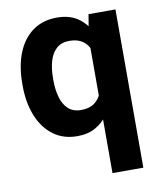

<svg xmlns="http://www.w3.org/2000/svg" viewBox="-83 -605 731 874"><g transform="rotate(-10 282.5 -167.5)"><path d="M238.9 9.8Q172.8 9.8 126.5 -25.4Q80.3 -60.6 56.3 -121.3Q32.3 -182 32.3 -258.9V-269.1Q32.3 -349.4 56.4 -410.1Q80.6 -470.7 127 -504.4Q173.3 -538.1 239.8 -538.1Q305 -538.1 346.6 -503.5Q388.3 -468.8 411.7 -408.9Q435.2 -348.9 444.5 -272.2V-252.1Q437.4 -197.4 422.7 -149.9Q407.9 -102.3 383.5 -66.6Q359.1 -30.8 323.4 -10.5Q287.7 9.8 238.9 9.8ZM275.3 -104.5Q313.8 -104.5 336.9 -121.2Q360 -137.9 371.5 -167.1Q383.1 -196.3 385.5 -233.5V-290.9Q384.1 -321.9 377.4 -346.4Q370.7 -370.9 357.6 -388.3Q344.5 -405.8 324.5 -414.8Q304.4 -423.8 276.3 -423.8Q239.6 -423.8 217 -403.3Q194.4 -382.8 184.4 -347.8Q174.3 -312.8 174.3 -269.1V-258.9Q174.3 -216.7 184.1 -181.6Q193.8 -146.5 216.2 -125.5Q238.5 -104.5 275.3 -104.5ZM366 203.1V-420L384.1 -528.3H508.6V203.1Z"/></g></svg>

Font: Heebo
Style: Regular
Weight: 400
Designer: Oded Ezer
Foundry: Ezer Type House
Version: Version 3.100